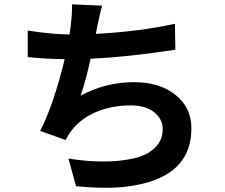

<svg xmlns="http://www.w3.org/2000/svg" viewBox="-20 -820 1040 889"><path d="M790 -710 792 -589.8Q576.2 -556.6 399.4 -547.9Q380.9 -460.9 353.5 -377Q467.8 -439.5 599.6 -439.5Q719.7 -439.5 793 -380.4Q866.2 -321.3 866.2 -226.6Q866.2 -64.5 723.6 2Q581.1 68.4 332 42L296.9 -85.9Q380.9 -72.3 457 -72.3Q533.2 -72.3 596.2 -85.9Q659.2 -99.6 696.3 -134.8Q733.4 -169.9 733.4 -222.7Q733.4 -268.6 693.8 -300.3Q654.3 -332 585 -332Q498 -332 425.8 -301.8Q353.5 -271.5 310.5 -214.8Q303.7 -207 283.2 -171.9L166 -213.9Q228.5 -335 279.3 -545.9Q194.3 -546.9 108.4 -555.7V-678.7Q210.9 -662.1 301.8 -660.2Q302.7 -665 304.7 -679.2Q306.6 -693.4 307.6 -700.2Q314.5 -761.7 313.5 -799.8L453.1 -793.9Q444.3 -766.6 429.7 -693.4L423.8 -663.1Q625 -673.8 790 -710Z"/></svg>

Font: Gen Shin Gothic Monospace Bold
Style: Bold
Weight: 700
Designer: [Source Han Sans]
Ryoko NISHIZUKA  (kana & ideographs); Paul D. Hunt (Latin, Greek & Cyrillic); Wenlong ZHANG  (bopomofo
Version: Version 1.002.20150607